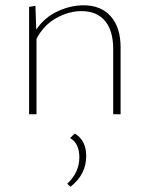

<svg xmlns="http://www.w3.org/2000/svg" viewBox="-20 -432 566 726"><path d="M296 -412Q362 -412 399 -370Q436 -328 436 -253V0H408V-247Q408 -316 377 -353Q346 -390 288 -390Q240 -390 192.5 -363.5Q145 -337 118 -285V0H90V-406L114 -410L117 -320Q148 -366 197.5 -389Q247 -412 296 -412ZM263 73Q306 99 306 158Q306 227 247 274L234 263Q280 220 280 163Q280 110 245 90Z"/></svg>

Font: EauTestInfant Extralight
Style: Regular
Weight: 250
Designer: Christian Thalmann (Catharsis Fonts)
Version: Version 0.001;PS 000.001;hotconv 1.0.88;makeotf.lib2.5.64775